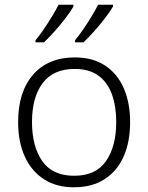

<svg xmlns="http://www.w3.org/2000/svg" viewBox="-20 -786 630 816"><path d="M533 -267Q533 -183 505.5 -121Q478 -59 424.5 -24.5Q371 10 294 10Q220 10 167 -24Q114 -58 85.5 -120.5Q57 -183 57 -267Q57 -396 121 -469Q185 -542 298 -542Q374 -542 426.5 -507.5Q479 -473 506 -411Q533 -349 533 -267ZM116 -267Q116 -164 159.5 -101.5Q203 -39 295 -39Q388 -39 431 -102Q474 -165 474 -267Q474 -333 456 -384Q438 -435 399 -464Q360 -493 297 -493Q207 -493 161.5 -433Q116 -373 116 -267ZM460 -758Q448 -737 426.5 -709Q405 -681 380.5 -653.5Q356 -626 335 -606H299V-615Q315 -634 333.5 -661Q352 -688 369 -716Q386 -744 397 -766H460ZM292 -758Q280 -737 258.5 -709Q237 -681 212.5 -653.5Q188 -626 167 -606H131V-615Q147 -634 165.5 -661Q184 -688 201 -716Q218 -744 229 -766H292Z"/></svg>

Font: RS Noto Sans Light
Style: Regular
Weight: 300
Designer: Monotype Design Team
Foundry: Monotype Imaging Inc.
Version: Version 3.10